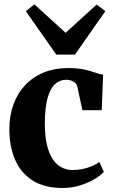

<svg xmlns="http://www.w3.org/2000/svg" viewBox="-20 -874 532 904"><path d="M274.5 11Q188.5 11 133.2 -24.5Q78 -60 51 -122.2Q24 -184.5 24 -264Q24 -329.5 43.5 -382.8Q63 -436 99.5 -474.2Q136 -512.5 186.8 -533Q237.5 -553.5 300 -553.5Q344.5 -553.5 375.5 -546.8Q406.5 -540 428 -532.2Q449.5 -524.5 465.5 -522L459 -355H368L344 -466Q341.5 -477 333.5 -484.2Q325.5 -491.5 314.5 -495Q303.5 -498.5 292 -498.5Q262 -498.5 239.5 -478.5Q217 -458.5 204.2 -413.5Q191.5 -368.5 191 -293Q191 -236.5 200.2 -195.2Q209.5 -154 226.8 -127Q244 -100 268.2 -86.8Q292.5 -73.5 321.5 -73.5Q347 -73.5 370.2 -78.5Q393.5 -83.5 413.5 -92.2Q433.5 -101 448 -111L469 -64.5Q456 -50 427.2 -32.2Q398.5 -14.5 359.2 -1.8Q320 11 274.5 11ZM245 -617 101.5 -821.5 142 -853.5 289 -719.5 435 -852.5 476 -821.5 333 -617Z"/></svg>

Font: Merriweather 60pt ExtraBold
Style: Regular
Weight: 800
Version: Version 2.100